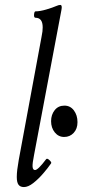

<svg xmlns="http://www.w3.org/2000/svg" viewBox="-20 -745 370 778"><path d="M77 13Q62 13 55 3.5Q48 -6 48 -28Q48 -41 50 -58Q52 -75 56 -97L148 -594Q151 -608 152 -617.5Q153 -627 153 -634Q153 -673 124 -673Q117 -673 118 -686Q119 -699 124 -699Q142 -699 167.5 -706.5Q193 -714 209 -721Q218 -725 224 -725Q233 -725 229 -705L118 -117Q111 -83 112 -69.5Q113 -56 122 -56Q134 -56 167 -100Q171 -105 180.5 -96Q190 -87 187 -83Q174 -64 154.5 -41.5Q135 -19 114.5 -3Q94 13 77 13ZM240 -190Q217 -190 202 -208.5Q187 -227 187 -254Q187 -280 201.5 -298.5Q216 -317 241 -317Q265 -317 279.5 -297.5Q294 -278 294 -250Q294 -223 278.5 -206.5Q263 -190 240 -190Z"/></svg>

Font: Junicode Two Beta Condensed
Style: Italic
Weight: 400
Width: 3
Italic angle: -9°
Version: Version 1.053; ttfautohint (v1.8.4)